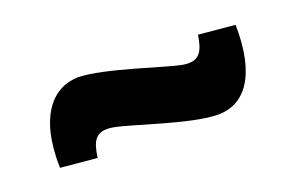

<svg xmlns="http://www.w3.org/2000/svg" viewBox="-38 -477 582 377"><g transform="rotate(-20 252.5 -288.5)"><path d="M137 -370C85 -370 39 -326 42 -215L118 -208C123 -242 131 -260 167 -254C202 -248 311 -208 368 -207C426 -206 464 -255 462 -361L386 -368C381 -336 373 -316 336 -323C304 -329 190 -369 137 -370Z"/></g></svg>

Font: Exo 2 Extra Bold
Style: Italic
Weight: 800
Italic angle: -8°
Designer: Natanael Gama
Version: Version 1.001;PS 001.001;hotconv 1.0.88;makeotf.lib2.5.64775